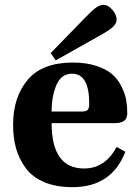

<svg xmlns="http://www.w3.org/2000/svg" viewBox="-20 -760 559 792"><path d="M189 -541 334 -690Q362 -719 377.5 -729.5Q393 -740 408 -740Q426 -740 443.5 -719.5Q461 -699 461 -680Q461 -662 443.5 -647Q426 -632 393 -614L210 -511ZM34 -245Q34 -359 94 -430.5Q154 -502 281 -502Q336 -502 378 -488Q420 -474 443.5 -453Q467 -432 481.5 -402.5Q496 -373 500.5 -347.5Q505 -322 505 -294Q505 -271 492 -261.5Q479 -252 451 -252H193Q193 -65 327 -65Q414 -65 461 -154L497 -134Q441 12 279 12Q212 12 163 -8.5Q114 -29 86.5 -66Q59 -103 46.5 -147Q34 -191 34 -245ZM193 -300H317Q335 -300 341.5 -306.5Q348 -313 348 -333Q348 -456 277 -456Q233 -456 213 -410Q193 -364 193 -300Z"/></svg>

Font: Heuristica
Style: Bold
Weight: 700
Version: Version 1.0.2